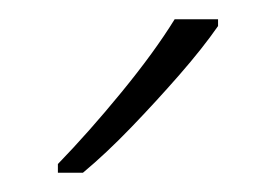

<svg xmlns="http://www.w3.org/2000/svg" viewBox="-20 -785 286 199"><path d="M206 -758Q190 -735 166 -707.5Q142 -680 116 -653Q90 -626 66 -606H40V-615Q72 -648 106 -689.5Q140 -731 161 -765H206Z"/></svg>

Font: Noto Sans Kannada SemiCondensed ExtraLight
Style: Regular
Weight: 200
Width: 4
Designer: Jelle Bosma - Monotype Design Team
Foundry: Monotype Imaging Inc.
Version: Version 2.005; ttfautohint (v1.8.4.7-5d5b)